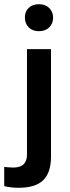

<svg xmlns="http://www.w3.org/2000/svg" viewBox="-60 -703 330 911"><path d="M29 188Q10 188 -7.5 186Q-25 184 -40 180V89Q-29 90 -18 91Q-7 92 3 92Q36 92 52 76.5Q68 61 68 30V-470H182V40Q182 116 145 152Q108 188 29 188ZM125 -555Q94 -555 76 -573.5Q58 -592 58 -620Q58 -648 76 -665.5Q94 -683 125 -683Q155 -683 173.5 -665Q192 -647 192 -619Q192 -591 173.5 -573Q155 -555 125 -555Z"/></svg>

Font: Gantari SemiBold
Style: Regular
Weight: 600
Designer: Anugrah Pasau
Foundry: Lafontype
Version: Version 1.000; ttfautohint (v1.8.3)